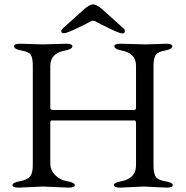

<svg xmlns="http://www.w3.org/2000/svg" viewBox="-20 -853 850 878"><path d="M396 -756Q373 -743 328.5 -722Q284 -701 272 -701Q260 -701 260 -711Q260 -717 267 -723L365 -811Q390 -833 406 -833Q422 -833 447 -811L545 -723Q551 -718 551 -711Q551 -700 539.5 -700Q528 -700 484 -721Q440 -742 423 -752Q406 -762 396 -756ZM532 -653 648 -650 739 -653Q768 -653 768 -642Q768 -628 734.5 -622Q701 -616 691.5 -600.5Q682 -585 682 -552V-100Q682 -61 691.5 -45.5Q701 -30 735.5 -24Q770 -18 770 -6.5Q770 5 741 5L637 0L530 5Q501 5 501 -6.5Q501 -18 534 -24Q602 -37 602 -97V-287Q602 -302 597 -302H215Q210 -302 210 -291V-106Q210 -75 232 -52.5Q254 -30 288 -24Q322 -18 322 -6.5Q322 5 293 5L176 0L66 5Q37 5 37 -6.5Q37 -18 71.5 -24.5Q106 -31 118 -46.5Q130 -62 130 -99V-551Q130 -588 121 -602Q112 -616 78 -622Q44 -628 44 -642Q44 -653 73 -653L176 -650L282 -653Q311 -653 311 -642Q311 -628 278 -622Q210 -610 210 -551V-359Q210 -350 224 -350H595Q602 -350 602 -362V-552Q602 -610 536 -622Q503 -628 503 -642Q503 -653 532 -653Z"/></svg>

Font: EB Garamond
Style: Regular
Weight: 400
Version: Version 0.012